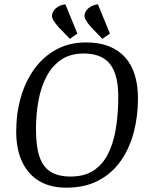

<svg xmlns="http://www.w3.org/2000/svg" viewBox="-20 -856 690 887"><path d="M302.7 -676.6 252.4 -728.6Q234.9 -747.8 226 -763.5Q217.1 -779.1 221.4 -791.6Q223.7 -800.7 230.4 -809.7Q237 -818.6 249.4 -825.8Q261.8 -833.1 282.1 -836.2L337.4 -700.8ZM452.9 -676.6 402.6 -728.6Q385.2 -747.8 376.3 -763.5Q367.3 -779.1 371.6 -791.6Q373.9 -800.7 380.6 -809.7Q387.3 -818.6 399.7 -825.8Q412.1 -833.1 432.3 -836.2L487.7 -700.8ZM286 11Q211.5 11 160 -20.3Q108.6 -51.5 81.8 -109.5Q54.9 -167.4 54.9 -247.9Q54.9 -332.2 76.2 -406.4Q97.4 -480.5 139 -537.8Q180.6 -595.1 240.6 -627.5Q300.6 -660 378 -660Q437.3 -660 482.2 -642.6Q527 -625.1 557 -592.3Q587.1 -559.5 602.2 -511.4Q617.4 -463.2 617.4 -402Q617.4 -318.8 597.8 -244.4Q578.2 -170.1 537.6 -112.3Q496.9 -54.5 434.6 -21.8Q372.3 11 286 11ZM305.6 -40.4Q369.7 -40.4 411.5 -67.7Q453.3 -95.1 477.9 -142.7Q502.4 -190.3 513.5 -252.5Q524.5 -314.7 526.2 -385.2Q528.8 -465.1 512.2 -514.2Q495.5 -563.3 459.4 -586Q423.3 -608.8 365.9 -608.8Q305.9 -608.8 264.1 -581.1Q222.2 -553.3 196.1 -504.8Q169.9 -456.3 158.1 -393.1Q146.2 -329.9 146.2 -258.1Q146.2 -181.9 161.9 -133.8Q177.7 -85.7 213 -63Q248.3 -40.4 305.6 -40.4Z"/></svg>

Font: Faustina Light
Style: Italic
Weight: 300
Italic angle: -8°
Designer: Alfonso Garcia
Foundry: http://www.omnibus-type.com
Version: Version 1.200